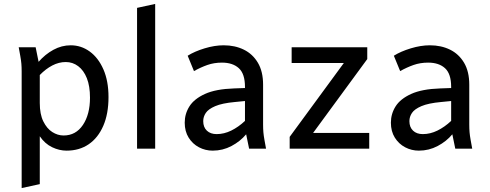

<svg xmlns="http://www.w3.org/2000/svg" viewBox="-20 -755 2488 975"><path d="M75 -515H161L176 -441Q209 -479 251 -502Q293 -525 339 -525Q392 -525 435.5 -493.5Q479 -462 505 -403Q531 -344 531 -262Q531 -177 504.5 -116Q478 -55 430.5 -22.5Q383 10 318 10Q281 10 244.5 -7.5Q208 -25 182 -63V180L90 200V-393Q90 -414 88.5 -431.5Q87 -449 83 -471ZM182 -232Q182 -175 200 -138.5Q218 -102 245.5 -84.5Q273 -67 303 -67Q365 -67 401 -120.5Q437 -174 437 -259Q437 -318 421 -358Q405 -398 377 -419Q349 -440 314 -440Q279 -440 245.5 -422.5Q212 -405 182 -374Z M676 0V-715L768 -735V0Z M918 -132Q918 -177 942 -215Q966 -253 1021 -278Q1076 -303 1169 -306L1224 -308V-314Q1224 -380 1193 -408.5Q1162 -437 1107 -437Q1067 -437 1033 -425Q999 -413 965 -394L933 -472Q968 -494 1019 -509.5Q1070 -525 1116 -525Q1173 -525 1218 -503Q1263 -481 1289.5 -436.5Q1316 -392 1316 -325V-122Q1316 -101 1317.5 -83.5Q1319 -66 1323 -44L1331 0H1245L1230 -73Q1200 -37 1155.5 -13.5Q1111 10 1060 10Q1023 10 990.5 -7Q958 -24 938 -56Q918 -88 918 -132ZM1012 -140Q1012 -109 1030.5 -91.5Q1049 -74 1080 -74Q1118 -74 1154.5 -92Q1191 -110 1224 -141V-242L1173 -237Q1108 -231 1073 -216Q1038 -201 1025 -181.5Q1012 -162 1012 -140Z M1451 -60 1726 -435H1461V-515H1845V-455L1570 -80H1855V0H1451Z M1965 -132Q1965 -177 1989 -215Q2013 -253 2068 -278Q2123 -303 2216 -306L2271 -308V-314Q2271 -380 2240 -408.5Q2209 -437 2154 -437Q2114 -437 2080 -425Q2046 -413 2012 -394L1980 -472Q2015 -494 2066 -509.5Q2117 -525 2163 -525Q2220 -525 2265 -503Q2310 -481 2336.5 -436.5Q2363 -392 2363 -325V-122Q2363 -101 2364.5 -83.5Q2366 -66 2370 -44L2378 0H2292L2277 -73Q2247 -37 2202.5 -13.5Q2158 10 2107 10Q2070 10 2037.5 -7Q2005 -24 1985 -56Q1965 -88 1965 -132ZM2059 -140Q2059 -109 2077.5 -91.5Q2096 -74 2127 -74Q2165 -74 2201.5 -92Q2238 -110 2271 -141V-242L2220 -237Q2155 -231 2120 -216Q2085 -201 2072 -181.5Q2059 -162 2059 -140Z"/></svg>

Font: Radio Canada
Style: Regular
Weight: 400
Designer: Charles Daoud, Etienne Aubert Bonn, Alexandre Saumier Demers, Jacques Le Bailly
Foundry: Radio-Canada
Version: Version 2.104;gftools[0.9.28.dev5+ged2979d]